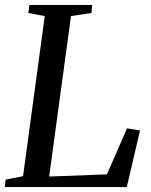

<svg xmlns="http://www.w3.org/2000/svg" viewBox="-26 -763 614 783"><path d="M-6.5 0 -3 -30.5 68 -44.5 156.5 -697.5 89.5 -710 94 -743H350L347 -710L263.5 -697.5L174.5 -43L410 -52L492 -239.5L545 -231L491 0Z"/></svg>

Font: Merriweather 72pt
Style: Italic
Weight: 400
Italic angle: -7.8°
Version: Version 2.101